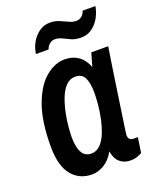

<svg xmlns="http://www.w3.org/2000/svg" viewBox="-138 -804 731 898"><g transform="rotate(-20 228.0 -355.5)"><path d="M165 12Q101 12 63.5 -34.5Q26 -81 26 -177Q26 -302 55.5 -382Q85 -462 131 -500Q177 -538 226 -538Q265 -538 293 -518.5Q321 -499 336 -460L355 -526H439Q439 -526 435.5 -504Q432 -482 426.5 -445.5Q421 -409 414.5 -365Q408 -321 401.5 -277Q395 -233 389.5 -195Q384 -157 380.5 -133.5Q377 -110 377 -107Q377 -92 384 -85.5Q391 -79 401 -79H424L413 -4Q405 1 390.5 6.5Q376 12 355 12Q323 12 302 -7Q281 -26 276 -62Q254 -23 224 -5.5Q194 12 165 12ZM194 -81Q220 -81 239 -100Q258 -119 270.5 -150.5Q283 -182 290.5 -217.5Q298 -253 301 -286.5Q304 -320 304 -343Q304 -392 291 -418.5Q278 -445 245 -445Q218 -445 198.5 -425Q179 -405 166.5 -373Q154 -341 146.5 -305.5Q139 -270 136 -237.5Q133 -205 133 -185Q133 -134 148 -107.5Q163 -81 194 -81ZM109 -607Q113 -638 128.5 -664.5Q144 -691 167.5 -707Q191 -723 219 -723Q245 -723 265 -714.5Q285 -706 304 -697Q323 -688 340 -688Q355 -688 367 -697.5Q379 -707 383 -723H447Q442 -692 426.5 -665.5Q411 -639 388 -623Q365 -607 335 -607Q307 -607 287 -616Q267 -625 250 -633.5Q233 -642 215 -642Q201 -642 189 -632.5Q177 -623 172 -607Z"/></g></svg>

Font: Archivo Narrow SemiBold
Style: Italic
Weight: 600
Italic angle: -8°
Designer: Hector Gatti
Foundry: Omnibus-Type
Version: Version 3.002